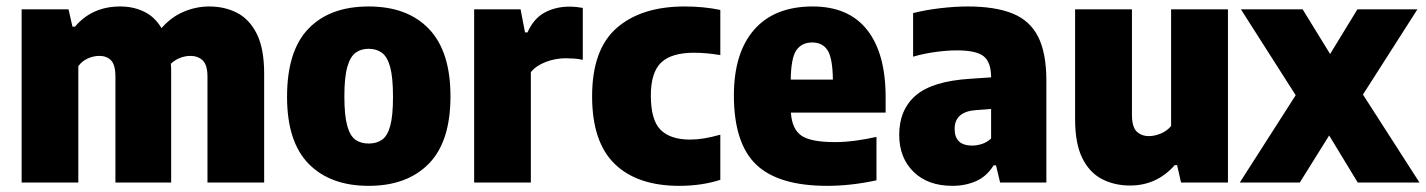

<svg xmlns="http://www.w3.org/2000/svg" viewBox="-20 -578 4515 608"><path d="M48.5 0V-548.5H197L209.5 -493.5H217.5Q271.5 -557.5 361 -557.5Q401.5 -557.5 435.5 -541.5Q469.5 -525.5 491.5 -489Q522 -524 561.5 -540.8Q601 -557.5 642.5 -557.5Q692.5 -557.5 731.8 -536.8Q771 -516 793.8 -469.5Q816.5 -423 816.5 -345V0H637V-335Q637 -372.5 621.8 -386.8Q606.5 -401 583 -401Q567 -401 550.5 -394.8Q534 -388.5 521 -376Q522 -365 522 -353.5V0H345.5V-335Q345.5 -372.5 331.8 -386.8Q318 -401 294.5 -401Q276.5 -401 258 -392.8Q239.5 -384.5 228 -368.5V0Z M1147.5 10.5Q1026 10.5 957.5 -59.2Q889 -129 889 -271.5Q889 -417 956.8 -487.2Q1024.5 -557.5 1147.5 -557.5Q1270.5 -557.5 1338.5 -486.2Q1406.5 -415 1406.5 -273Q1406.5 -129.5 1337.8 -59.5Q1269 10.5 1147.5 10.5ZM1147.5 -123.5Q1172.5 -123.5 1189.8 -135.5Q1207 -147.5 1215.8 -179.5Q1224.5 -211.5 1224.5 -271.5Q1224.5 -333 1215.5 -365.8Q1206.5 -398.5 1189.2 -411Q1172 -423.5 1147.5 -423.5Q1123 -423.5 1106 -411Q1089 -398.5 1079.8 -366Q1070.5 -333.5 1070.5 -273.5Q1070.5 -212.5 1079.5 -180Q1088.5 -147.5 1105.5 -135.5Q1122.5 -123.5 1147.5 -123.5Z M1481.5 0V-548.5H1628.5L1642.5 -475.5H1650.5Q1670 -519.5 1704.8 -538.2Q1739.5 -557 1783.5 -557Q1794.5 -557 1805.8 -555.8Q1817 -554.5 1825.5 -553V-388.5Q1812.5 -391.5 1798.2 -392.5Q1784 -393.5 1771.5 -393.5Q1739 -393.5 1708.2 -381.8Q1677.5 -370 1661 -349.5V0Z M2131 10.5Q1998 10.5 1926.5 -59Q1855 -128.5 1855 -273Q1855 -421.5 1933 -489.5Q2011 -557.5 2148 -557.5Q2209 -557.5 2261 -546.5V-403.5Q2217 -411 2178 -411Q2106 -411 2073.5 -379.8Q2041 -348.5 2041 -275.5Q2041 -197.5 2072 -166.8Q2103 -136 2165.5 -136Q2187 -136 2209.8 -139.8Q2232.5 -143.5 2261 -151.5V-8.5Q2201.5 10.5 2131 10.5Z M2599.5 10.5Q2444.5 10.5 2374.2 -57.2Q2304 -125 2304 -276Q2304 -410.5 2368.2 -484Q2432.5 -557.5 2553.5 -557.5Q2667.5 -557.5 2726 -483.2Q2784.5 -409 2784.5 -270V-221.5H2484.5Q2488 -169 2517.8 -148.5Q2547.5 -128 2624 -128Q2655 -128 2688.5 -132.5Q2722 -137 2755.5 -144.5V-7Q2674.5 10.5 2599.5 10.5ZM2552 -443.5Q2519 -443.5 2502 -419.2Q2485 -395 2484 -326H2617.5Q2616.5 -394.5 2600.5 -419Q2584.5 -443.5 2552 -443.5Z M2996 10.5Q2918 10.5 2872.8 -34Q2827.5 -78.5 2827.5 -151Q2827.5 -230.5 2880 -275.8Q2932.5 -321 3052 -328.5L3118.5 -333Q3118.5 -381 3095 -399.8Q3071.5 -418.5 3010 -418.5Q2980 -418.5 2942.8 -413.5Q2905.5 -408.5 2871.5 -398.5V-536.5Q2910.5 -546.5 2957.2 -552Q3004 -557.5 3044.5 -557.5Q3131.5 -557.5 3186.5 -535.2Q3241.5 -513 3267.5 -461.5Q3293.5 -410 3293.5 -322.5V0H3147L3134 -54.5H3126.5Q3105 -19.5 3071 -4.5Q3037 10.5 2996 10.5ZM3003 -170Q3003 -117 3058.5 -117Q3073.5 -117 3089.2 -122Q3105 -127 3118.5 -139.5V-233L3072.5 -229.5Q3003 -225 3003 -170Z M3558.5 9.5Q3509 9.5 3469.5 -11Q3430 -31.5 3407.2 -77.5Q3384.5 -123.5 3384.5 -200V-548.5H3564.5V-214.5Q3564.5 -176 3579.5 -161.5Q3594.5 -147 3618.5 -147Q3636 -147 3656 -155.2Q3676 -163.5 3688.5 -179V-548.5H3868.5V0H3720L3707.5 -55H3700Q3643 9.5 3558.5 9.5Z M3906 0 4083 -276.5 3909.5 -548.5H4105L4192 -407L4278.5 -548.5H4468.5L4296 -278.5L4475 0H4279.5L4189 -149L4096 0Z"/></svg>

Font: Encode Sans SmCnd XBd
Style: Regular
Weight: 800
Width: 4
Designer: Multiple Designers
Foundry: Impallari Type
Version: Version 3.002; ttfautohint (v1.8.3) -l 8 -r 50 -G 200 -x 14 